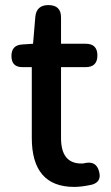

<svg xmlns="http://www.w3.org/2000/svg" viewBox="-20 -722 436 755"><path d="M272 13Q105 13 105 -180V-458H68Q25 -458 25 -502Q25 -544 66 -547L110 -550L119 -657Q124 -702 170 -702Q220 -702 220 -654V-550H317Q363 -550 363 -504Q363 -458 317 -458H291H220V-179Q220 -79 300 -79Q307 -79 311 -80Q359 -92 370 -46Q380 -7 342 4Q302 13 272 13Z"/></svg>

Font: GenSenRounded TW M
Style: Regular
Weight: 500
Version: Version 1.501;PS 1;hotconv 16.6.51;makeotf.lib2.5.65220